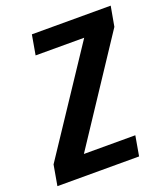

<svg xmlns="http://www.w3.org/2000/svg" viewBox="-154 -765 750 856"><g transform="rotate(-20 221.0 -337.5)"><path d="M-28.5 0 -11.5 -97 310 -581H79.5L96 -675H470L453 -580.5L131.5 -94.5H375.5L359 0Z"/></g></svg>

Font: Anybody SemiBold
Style: Italic
Weight: 600
Italic angle: -10°
Designer: Tyler Finck
Foundry: Etcetera Type Company
Version: Version 1.010; ttfautohint (v1.8.3) -l 8 -r 50 -G 200 -x 14 